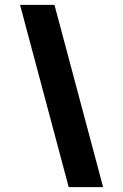

<svg xmlns="http://www.w3.org/2000/svg" viewBox="-20 -770 506 790"><path d="M204.1 -750 404.3 0H262.7L62.5 -750Z"/></svg>

Font: Manrope3 ExtraBold
Style: Bold
Weight: 800
Width: 4
Designer: Mikhail Sharanda
Foundry: Mikhail Sharanda
Version: Version 3.000;PS 003.000;hotconv 1.0.88;makeotf.lib2.5.64775